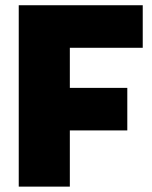

<svg xmlns="http://www.w3.org/2000/svg" viewBox="-20 -694 565 714"><path d="M49.7 0V-674.5H510.8V-516.3H239.7V-367.2H453.4V-209H239.7V0Z"/></svg>

Font: Titillium Web SemiBold
Style: Regular
Weight: 600
Designer: Mohamed Gaber, Accademia di Belle Arti di Urbino
Foundry: Kief Type Foundry, Accademia di Belle Arti di Urbino
Version: Version 3.000; ttfautohint (v1.8.4)